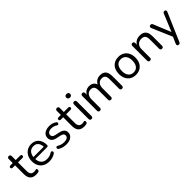

<svg xmlns="http://www.w3.org/2000/svg" viewBox="304 -2173 3830 3830"><g transform="rotate(-45 2219.0 -258.0)"><path d="M272 9Q214.5 9 175.8 -11.8Q137 -32.5 118 -72Q99 -111.5 99 -169V-421.5H32.5Q15.5 -421.5 6 -430.2Q-3.5 -439 -3.5 -454Q-3.5 -469.5 6 -478Q15.5 -486.5 32.5 -486.5H99V-599.5Q99 -620.5 110 -631.2Q121 -642 141 -642Q161 -642 171.8 -631.2Q182.5 -620.5 182.5 -599.5V-486.5H307Q324.5 -486.5 333.8 -478Q343 -469.5 343 -454Q343 -439 333.8 -430.2Q324.5 -421.5 307 -421.5H182.5V-177Q182.5 -120.5 206 -91.2Q229.5 -62 283.5 -62Q302.5 -62 315.8 -65.8Q329 -69.5 338.5 -70Q347.5 -70.5 353.8 -63.8Q360 -57 360 -39.5Q360 -27 355.5 -16.5Q351 -6 339 -2Q327.5 2 307.8 5.5Q288 9 272 9Z M643 9Q565.5 9 509.5 -21.5Q453.5 -52 423 -108.2Q392.5 -164.5 392.5 -242Q392.5 -318 422.5 -374.8Q452.5 -431.5 505.5 -463.5Q558.5 -495.5 627 -495.5Q676.5 -495.5 715.5 -479Q754.5 -462.5 782 -431.5Q809.5 -400.5 824 -356.2Q838.5 -312 838.5 -256.5Q838.5 -241 829.5 -233Q820.5 -225 803.5 -225H456.5V-279.5H783.5L767 -266Q767 -319.5 751.2 -356.8Q735.5 -394 705 -414Q674.5 -434 629 -434Q579 -434 544 -410.5Q509 -387 491 -345.8Q473 -304.5 473 -250V-244Q473 -153 517 -105.5Q561 -58 643 -58Q676 -58 709.8 -66.5Q743.5 -75 775 -96.5Q789 -105.5 800.8 -105Q812.5 -104.5 820 -97.8Q827.5 -91 829.8 -81Q832 -71 827.2 -60Q822.5 -49 809.5 -40.5Q776.5 -16.5 731.2 -3.8Q686 9 643 9Z M1120 9Q1075.5 9 1030 -2Q984.5 -13 945 -39.5Q934.5 -46.5 930.5 -56.2Q926.5 -66 928 -75.8Q929.5 -85.5 936 -92.8Q942.5 -100 952.5 -101.5Q962.5 -103 974 -96.5Q1013 -73 1049.5 -63.8Q1086 -54.5 1122 -54.5Q1178.5 -54.5 1207.5 -75.2Q1236.5 -96 1236.5 -131Q1236.5 -159.5 1217.5 -175.5Q1198.5 -191.5 1158 -200.5L1066.5 -220Q1004 -233.5 973 -265.8Q942 -298 942 -349Q942 -393.5 966 -426.5Q990 -459.5 1033.2 -477.5Q1076.5 -495.5 1133 -495.5Q1177 -495.5 1216.5 -483.8Q1256 -472 1288 -448Q1298.5 -441 1302 -431.2Q1305.5 -421.5 1303 -411.8Q1300.5 -402 1293.5 -395.2Q1286.5 -388.5 1276.5 -387.5Q1266.5 -386.5 1254.5 -393.5Q1225 -413.5 1194.2 -422.8Q1163.5 -432 1133 -432Q1078 -432 1049.2 -410.2Q1020.5 -388.5 1020.5 -352.5Q1020.5 -325 1038 -307.5Q1055.5 -290 1093 -282L1184.5 -262.5Q1249.5 -248.5 1282.2 -218Q1315 -187.5 1315 -136Q1315 -69 1262 -30Q1209 9 1120 9Z M1629 9Q1571.5 9 1532.8 -11.8Q1494 -32.5 1475 -72Q1456 -111.5 1456 -169V-421.5H1389.5Q1372.5 -421.5 1363 -430.2Q1353.5 -439 1353.5 -454Q1353.5 -469.5 1363 -478Q1372.5 -486.5 1389.5 -486.5H1456V-599.5Q1456 -620.5 1467 -631.2Q1478 -642 1498 -642Q1518 -642 1528.8 -631.2Q1539.5 -620.5 1539.5 -599.5V-486.5H1664Q1681.5 -486.5 1690.8 -478Q1700 -469.5 1700 -454Q1700 -439 1690.8 -430.2Q1681.5 -421.5 1664 -421.5H1539.5V-177Q1539.5 -120.5 1563 -91.2Q1586.5 -62 1640.5 -62Q1659.5 -62 1672.8 -65.8Q1686 -69.5 1695.5 -70Q1704.5 -70.5 1710.8 -63.8Q1717 -57 1717 -39.5Q1717 -27 1712.5 -16.5Q1708 -6 1696 -2Q1684.5 2 1664.8 5.5Q1645 9 1629 9Z M1830.5 5Q1810.5 5 1799.8 -7Q1789 -19 1789 -40V-446.5Q1789 -468.5 1799.8 -480Q1810.5 -491.5 1830.5 -491.5Q1850.5 -491.5 1861.5 -480Q1872.5 -468.5 1872.5 -446.5V-40Q1872.5 -19 1862 -7Q1851.5 5 1830.5 5ZM1830.5 -602.5Q1805 -602.5 1790.5 -616Q1776 -629.5 1776 -653Q1776 -677.5 1790.5 -690.2Q1805 -703 1830.5 -703Q1857 -703 1871 -690.2Q1885 -677.5 1885 -653Q1885 -629.5 1871 -616Q1857 -602.5 1830.5 -602.5Z M2066.5 7Q2046.5 7 2035.8 -4.2Q2025 -15.5 2025 -36V-451Q2025 -472 2035.8 -482.8Q2046.5 -493.5 2066 -493.5Q2085.5 -493.5 2096 -482.8Q2106.5 -472 2106.5 -451V-363.5L2095.5 -378.5Q2114.5 -434.5 2157 -465Q2199.5 -495.5 2259 -495.5Q2321 -495.5 2359.2 -465.8Q2397.5 -436 2410.5 -375H2396Q2414 -430.5 2460.2 -463Q2506.5 -495.5 2569 -495.5Q2623.5 -495.5 2659.2 -474.2Q2695 -453 2713 -410.5Q2731 -368 2731 -303V-36Q2731 -15.5 2720 -4.2Q2709 7 2689 7Q2669 7 2658.2 -4.2Q2647.5 -15.5 2647.5 -36V-298.5Q2647.5 -365 2624.5 -396Q2601.5 -427 2547.5 -427Q2488.5 -427 2454 -386Q2419.5 -345 2419.5 -274.5V-36Q2419.5 -15.5 2408.8 -4.2Q2398 7 2378 7Q2358 7 2347 -4.2Q2336 -15.5 2336 -36V-298.5Q2336 -365 2313 -396Q2290 -427 2236.5 -427Q2177.5 -427 2143 -386Q2108.5 -345 2108.5 -274.5V-36Q2108.5 7 2066.5 7Z M3084.3 9Q3013.5 9 2961.2 -22Q2909 -53 2880.2 -109.8Q2851.5 -166.6 2851.5 -243.7Q2851.5 -301.5 2867.7 -347.9Q2883.8 -394.2 2914.6 -427.4Q2945.3 -460.5 2988.4 -478Q3031.5 -495.5 3084.3 -495.5Q3155.4 -495.5 3207.7 -464.5Q3260 -433.5 3288.8 -377Q3317.5 -320.5 3317.5 -243.5Q3317.5 -185.7 3301.2 -139.1Q3285 -92.5 3254.2 -59.3Q3223.4 -26.2 3180.7 -8.6Q3138 9 3084.3 9ZM3084.3 -58Q3129.5 -58 3163 -79.5Q3196.5 -101 3214.8 -142.5Q3233 -184 3233 -243.4Q3233 -333.5 3192.8 -381Q3152.5 -428.5 3084.5 -428.5Q3039.5 -428.5 3006 -407.2Q2972.5 -386 2954.2 -344.8Q2936 -303.5 2936 -243.5Q2936 -154 2976.5 -106Q3017 -58 3084.3 -58Z M3479.5 7Q3459.5 7 3448.8 -4.2Q3438 -15.5 3438 -36V-451Q3438 -472 3448.8 -482.8Q3459.5 -493.5 3479 -493.5Q3498.5 -493.5 3509 -482.8Q3519.5 -472 3519.5 -451V-366L3508.5 -378.5Q3529.5 -436.5 3577.2 -466Q3625 -495.5 3686.5 -495.5Q3745 -495.5 3783.2 -474.5Q3821.5 -453.5 3840.5 -410.8Q3859.5 -368 3859.5 -303V-36Q3859.5 -15.5 3848.8 -4.2Q3838 7 3818 7Q3798 7 3787 -4.2Q3776 -15.5 3776 -36V-298Q3776 -365 3749.8 -396Q3723.5 -427 3666.5 -427Q3600.5 -427 3561 -386Q3521.5 -345 3521.5 -276.5V-36Q3521.5 7 3479.5 7Z M4111.5 187Q4096 187 4086.5 178.8Q4077 170.5 4075.8 157Q4074.5 143.5 4080.5 129L4149 -26V10L3958 -434.5Q3951.5 -450.5 3953.5 -463.8Q3955.5 -477 3966 -485.2Q3976.5 -493.5 3995 -493.5Q4011 -493.5 4020.2 -486Q4029.5 -478.5 4037 -460L4199.5 -62H4172.5L4337 -460.5Q4344.5 -479 4354.2 -486.2Q4364 -493.5 4381.5 -493.5Q4397.5 -493.5 4406.2 -485.2Q4415 -477 4416.8 -464Q4418.5 -451 4411.5 -435.5L4157 154Q4148.5 173 4138.5 180Q4128.5 187 4111.5 187Z"/></g></svg>

Font: Nunito ExtraLight
Style: Regular
Weight: 200
Designer: Vernon Adams
Foundry: Vernon Adams
Version: Version 3.602;April 4, 2023;FontCreator 14.0.0.2856 64-bit